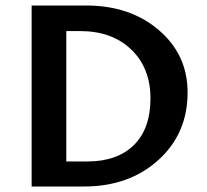

<svg xmlns="http://www.w3.org/2000/svg" viewBox="-20 -678 754 698"><path d="M286 0H95V-658H293Q453 -658 557.5 -568.5Q662 -479 662 -342Q662 -192 555.5 -96Q449 0 286 0ZM527 -320Q527 -431 457 -498Q387 -565 272 -565H221V-91H297Q406 -91 466.5 -150.5Q527 -210 527 -320Z"/></svg>

Font: EauTest
Style: Bold
Weight: 700
Designer: Christian Thalmann (Catharsis Fonts)
Version: Version 0.001;PS 000.001;hotconv 1.0.88;makeotf.lib2.5.64775